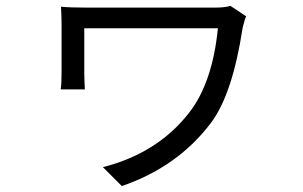

<svg xmlns="http://www.w3.org/2000/svg" viewBox="-20 -547 1017 644"><path d="M805.7 -492.2Q800.8 -482.4 793.9 -454.1Q759.8 -230.5 687.5 -134.8Q576.2 12.7 388.7 77.1L325.2 13.7Q508.8 -33.2 614.3 -168.9Q692.4 -268.6 710.9 -452.1H262.7V-300.8Q262.7 -286.1 264.6 -247.1H183.6Q186.5 -265.6 186.5 -300.8V-468.8Q186.5 -489.3 184.6 -524.4Q214.8 -521.5 271.5 -521.5H702.1Q734.4 -521.5 752.9 -527.3Z"/></svg>

Font: Min Sans
Style: Regular
Weight: 400
Designer: Jinseong-Kim, NotoSansCJK, Nunito
Foundry: Jinseong-Kim
Version: Version 1.400;Glyphs 3.1.2 (3151)